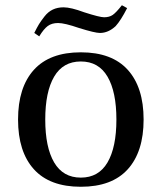

<svg xmlns="http://www.w3.org/2000/svg" viewBox="-20 -702 617 734"><path d="M187 -409Q153 -351 153 -245Q153 -139 187 -81Q221 -23 289 -23Q357 -23 391 -81Q425 -139 425 -245Q425 -351 391 -409Q357 -467 289 -467Q221 -467 187 -409ZM109.5 -55Q49 -122 49 -245Q49 -368 109.5 -435Q170 -502 289 -502Q408 -502 468.5 -435Q529 -368 529 -245Q529 -122 468.5 -55Q408 12 289 12Q170 12 109.5 -55ZM111 -576Q122 -598 129 -609.5Q136 -621 150 -639Q164 -657 182 -665.5Q200 -674 223 -674Q251 -674 302 -655Q361 -636 378 -636Q398 -636 411 -645Q424 -654 446 -682L466 -671Q442 -624 422 -602Q394 -576 362 -576Q343 -576 282 -595Q227 -614 202 -614Q178 -614 162.5 -602.5Q147 -591 130 -563Z"/></svg>

Font: Heuristica
Style: Regular
Weight: 400
Version: Version 1.0.1 ; ttfautohint (v1.4.1)